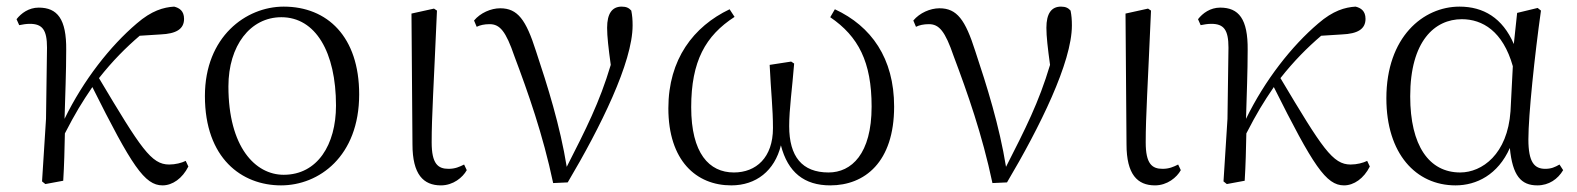

<svg xmlns="http://www.w3.org/2000/svg" viewBox="-20 -546 4765 580"><path d="M471 14C501 14 531 -7 549 -43L541 -60C529 -54 510 -49 491 -49C437 -49 406 -97 279 -310C320 -362 360 -402 402 -438L465 -442C512 -444 536 -458 536 -489C536 -513 522 -522 506 -526C474 -524 438 -514 393 -475C313 -407 232 -304 175 -187C177 -257 180 -330 180 -395C181 -489 153 -523 97 -523C67 -523 44 -506 30 -488L38 -470C48 -472 59 -474 70 -474C108 -474 122 -456 122 -402L119 -187L107 2L117 10L171 0C174 -48 175 -95 176 -143C208 -205 227 -236 259 -283C378 -45 417 14 471 14Z M829 14C943 14 1065 -73 1065 -261C1065 -435 969 -526 837 -526C723 -526 599 -435 599 -256C599 -68 710 14 829 14ZM837 -18C751 -18 670 -102 670 -285C670 -408 736 -494 830 -494C933 -494 995 -389 995 -227C995 -109 939 -18 837 -18Z M1312 14C1349 14 1378 -10 1390 -32L1382 -49C1368 -42 1355 -36 1335 -36C1303 -36 1284 -51 1284 -116C1284 -195 1290 -282 1300 -514L1291 -520L1223 -505L1226 -110C1226 -19 1259 14 1312 14Z M1651 7 1695 5C1794 -162 1891 -358 1891 -469C1891 -486 1890 -499 1887 -514C1880 -522 1872 -526 1858 -526C1829 -526 1814 -505 1814 -462C1814 -436 1818 -401 1825 -350C1791 -236 1750 -156 1692 -42C1672 -166 1634 -287 1599 -392C1569 -486 1544 -521 1491 -521C1463 -521 1431 -507 1412 -484L1420 -465C1430 -470 1443 -473 1459 -473C1490 -473 1508 -452 1534 -376C1575 -267 1620 -140 1651 7Z M2189 14C2264 14 2320 -30 2339 -107C2360 -25 2410 14 2488 14C2592 14 2681 -56 2681 -224C2681 -370 2612 -467 2502 -518L2488 -494C2573 -436 2613 -359 2613 -224C2613 -81 2552 -25 2483 -25C2403 -25 2364 -73 2364 -165C2364 -217 2373 -278 2379 -354L2370 -360L2305 -350C2309 -267 2315 -218 2315 -159C2315 -70 2264 -25 2197 -25C2122 -25 2068 -83 2068 -222C2068 -361 2111 -438 2199 -495L2184 -518C2075 -466 1999 -367 1999 -219C1999 -61 2083 14 2189 14Z M2978 7 3022 5C3121 -162 3218 -358 3218 -469C3218 -486 3217 -499 3214 -514C3207 -522 3199 -526 3185 -526C3156 -526 3141 -505 3141 -462C3141 -436 3145 -401 3152 -350C3118 -236 3077 -156 3019 -42C2999 -166 2961 -287 2926 -392C2896 -486 2871 -521 2818 -521C2790 -521 2758 -507 2739 -484L2747 -465C2757 -470 2770 -473 2786 -473C2817 -473 2835 -452 2861 -376C2902 -267 2947 -140 2978 7Z M3469 14C3506 14 3535 -10 3547 -32L3539 -49C3525 -42 3512 -36 3492 -36C3460 -36 3441 -51 3441 -116C3441 -195 3447 -282 3457 -514L3448 -520L3380 -505L3383 -110C3383 -19 3416 14 3469 14Z M4040 14C4070 14 4100 -7 4118 -43L4110 -60C4098 -54 4079 -49 4060 -49C4006 -49 3975 -97 3848 -310C3889 -362 3929 -402 3971 -438L4034 -442C4081 -444 4105 -458 4105 -489C4105 -513 4091 -522 4075 -526C4043 -524 4007 -514 3962 -475C3882 -407 3801 -304 3744 -187C3746 -257 3749 -330 3749 -395C3750 -489 3722 -523 3666 -523C3636 -523 3613 -506 3599 -488L3607 -470C3617 -472 3628 -474 3639 -474C3677 -474 3691 -456 3691 -402L3688 -187L3676 2L3686 10L3740 0C3743 -48 3744 -95 3745 -143C3777 -205 3796 -236 3828 -283C3947 -45 3986 14 4040 14Z M4377 14C4440 14 4505 -18 4541 -99C4549 -15 4575 14 4624 14C4659 14 4686 -5 4702 -32L4691 -49C4677 -41 4666 -36 4648 -36C4615 -36 4597 -56 4597 -125C4597 -199 4616 -379 4635 -514L4625 -522L4563 -507L4553 -413C4519 -492 4461 -526 4389 -526C4279 -526 4168 -434 4168 -249C4168 -82 4257 14 4377 14ZM4550 -346 4543 -210C4534 -80 4457 -25 4391 -25C4297 -25 4240 -106 4240 -255C4240 -422 4314 -488 4396 -488C4458 -488 4520 -452 4550 -346Z"/></svg>

Font: Noto Serif CJK KR Light
Style: Regular
Weight: 300
Designer: Ryoko NISHIZUKA 西塚涼子 (kana & ideographs); Frank Grießhammer (Latin, Greek & Cyrillic); Wenlong ZHANG 张文龙 (bopomofo); San
Foundry: Adobe
Version: Version 2.001;hotconv 1.1.0;makeotfexe 2.6.0